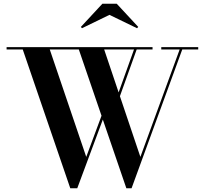

<svg xmlns="http://www.w3.org/2000/svg" viewBox="-20 -1004 1102 1034"><path d="M358.5 10 102.5 -737.5H15.5V-750H801.5V-737.5H541L736 -159L947.5 -737.5H848.5V-750H1047.5V-737.5H961.5L688.5 10H660.5L404.5 -737.5H248L444.5 -159L538.5 -412.5L545.5 -391.5L396 10ZM619 -467 608 -476 704.5 -745.5 718 -743ZM421.5 -852 415.5 -859 531.5 -984H608.5L724.5 -859L718 -852L569.5 -924Z"/></svg>

Font: Bodoni Moda 18pt SemiBold
Style: Regular
Weight: 600
Designer: Owen Earl
Foundry: indestructible type
Version: Version 2.005